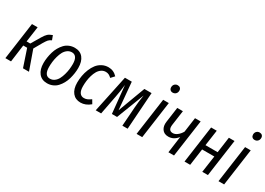

<svg xmlns="http://www.w3.org/2000/svg" viewBox="-5 -1559 3262 2359"><g transform="rotate(30 1626.0 -379.5)"><path d="M401.9 -537.1 424.8 -476.1Q395 -462.4 380.4 -445.8Q365.7 -429.2 341.8 -389.2L275.9 -273.9L373 0H288.1L206.1 -244.1H150.9L118.2 0H38.1L111.8 -525.9H191.9L161.1 -308.1H212.9L290 -438Q315.9 -481.9 338.1 -502.2Q360.4 -522.5 401.9 -537.1Z M633.8 12.2Q557.6 12.2 515.6 -40.3Q473.6 -92.8 473.6 -183.1Q473.6 -221.2 479.5 -260.7Q485.4 -300.3 497.1 -340.6Q508.8 -380.9 528.8 -415.8Q548.8 -450.7 574.5 -478Q600.1 -505.4 636.5 -521.2Q672.9 -537.1 715.3 -537.1Q792 -537.1 833.3 -485.6Q874.5 -434.1 874.5 -342.8Q874.5 -305.2 868.9 -266.1Q863.3 -227.1 851.8 -186.5Q840.3 -146 820.8 -110.8Q801.3 -75.7 775.6 -47.9Q750 -20 713.4 -3.9Q676.8 12.2 633.8 12.2ZM636.7 -54.2Q671.4 -54.2 699.2 -74.7Q727.1 -95.2 743.9 -127Q760.7 -158.7 772.2 -199.5Q783.7 -240.2 788.1 -277.6Q792.5 -314.9 792.5 -350.1Q792.5 -410.6 771.7 -440.9Q751 -471.2 712.4 -471.2Q677.2 -471.2 649.4 -450.7Q621.6 -430.2 604.7 -398.7Q587.9 -367.2 576.7 -326.4Q565.4 -285.6 561 -248.5Q556.6 -211.4 556.6 -175.8Q556.6 -54.2 636.7 -54.2Z M1193.8 -537.1Q1267.1 -537.1 1318.8 -481L1274.9 -433.1Q1254.9 -452.6 1236.1 -461.9Q1217.3 -471.2 1192.9 -471.2Q1158.7 -471.2 1131.1 -451.9Q1103.5 -432.6 1086.2 -402.6Q1068.8 -372.6 1057.1 -332.8Q1045.4 -293 1040.8 -254.6Q1036.1 -216.3 1036.1 -178.2Q1036.1 -117.2 1057.4 -87.2Q1078.6 -57.1 1117.2 -57.1Q1143.1 -57.1 1164.3 -66.4Q1185.5 -75.7 1214.8 -96.2L1246.1 -43Q1180.7 12.2 1108.9 12.2Q1035.6 12.2 993.9 -39.1Q952.1 -90.3 952.1 -181.2Q952.1 -230 960.7 -278.8Q969.2 -327.6 988.3 -374.8Q1007.3 -421.9 1034.7 -457.5Q1062 -493.2 1103.3 -515.1Q1144.5 -537.1 1193.8 -537.1Z M1808.6 -525.9 1772.5 0H1697.8L1716.8 -270Q1722.2 -349.1 1738.8 -451.2L1587.9 -60.1H1514.6L1475.6 -449.2Q1463.9 -344.2 1447.8 -266.1L1396.5 0H1319.8L1430.7 -525.9H1527.8L1562.5 -140.1L1706.5 -525.9Z M2029.3 -660.2Q2007.3 -660.2 1993.9 -673.6Q1980.5 -687 1980.5 -709Q1980.5 -736.8 1997.6 -753.9Q2014.6 -771 2039.6 -771Q2062.5 -771 2075.9 -757.8Q2089.4 -744.6 2089.4 -722.2Q2089.4 -694.3 2072 -677.2Q2054.7 -660.2 2029.3 -660.2ZM2053.2 -525.9 1979.5 0H1899.4L1973.1 -525.9Z M2504.9 -525.9 2430.7 0H2351.1L2382.8 -234.9Q2329.1 -165 2252 -165Q2191.9 -165 2162.8 -207Q2133.8 -249 2143.1 -313L2172.9 -525.9H2252.9L2223.6 -316.9Q2211.4 -230 2278.8 -230Q2310.5 -230 2341.8 -254.2Q2373 -278.3 2396 -317.9L2424.8 -525.9Z M2831.5 0 2865.7 -236.8H2692.4L2659.7 0H2579.6L2653.3 -525.9H2733.4L2701.7 -303.2H2874.5L2905.3 -525.9H2985.4L2911.6 0Z M3191.4 -660.2Q3169.4 -660.2 3156 -673.6Q3142.6 -687 3142.6 -709Q3142.6 -736.8 3159.7 -753.9Q3176.8 -771 3201.7 -771Q3224.6 -771 3238 -757.8Q3251.5 -744.6 3251.5 -722.2Q3251.5 -694.3 3234.1 -677.2Q3216.8 -660.2 3191.4 -660.2ZM3215.3 -525.9 3141.6 0H3061.5L3135.3 -525.9Z"/></g></svg>

Font: Fira Sans Compressed Book
Style: Italic
Weight: 350
Width: 3
Italic angle: -8°
Designer: Carrois Corporate & Edenspiekermann AG
Foundry: Carrois Corporate GbR & Edenspiekermann AG
Version: Version 4.203;PS 004.203;hotconv 1.0.88;makeotf.lib2.5.64775